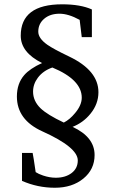

<svg xmlns="http://www.w3.org/2000/svg" viewBox="-20 -738 540 899"><path d="M440.9 -306.2Q440.9 -251 403.3 -205.1Q369.6 -163.6 319.8 -144Q422.9 -96.2 422.9 -12.2Q422.9 55.2 370.4 98.1Q317.9 141.1 236.8 141.1Q156.2 141.1 83 108.9V-22H132.8L138.2 8.8L147 67.9Q160.2 76.7 182.1 84Q212.9 94.2 241.2 94.2Q286.1 94.2 315.2 72.3Q344.2 50.3 344.2 13.2Q344.2 -48.3 178.2 -123Q59.1 -176.8 59.1 -286.1Q59.1 -347.2 93.8 -386.7Q119.6 -416.5 176.8 -442.9Q77.1 -492.7 77.1 -570.8Q77.1 -717.8 271 -717.8Q356.9 -717.8 410.2 -693.8V-564H362.8L353 -645Q300.3 -673.8 258.8 -673.8Q214.4 -673.8 186.8 -650.1Q159.2 -626.5 159.2 -589.8Q159.2 -558.6 201.2 -528.8Q228.5 -509.3 304.2 -473.1Q440.9 -407.7 440.9 -306.2ZM362.8 -280.8Q362.8 -364.7 225.1 -421.9Q181.6 -406.7 157.2 -374Q134.8 -344.2 134.8 -309.1Q134.8 -265.1 169.9 -231Q202.1 -200.2 278.8 -164.1Q306.6 -178.2 331.5 -208.5Q362.8 -245.6 362.8 -280.8Z"/></svg>

Font: Ezra SIL
Style: Regular
Weight: 400
Designer: Development by SIL's NRSI team. OpenType tables by Ralph Hancock ( hancock@dircon.co.uk )
Foundry: SIL International, Version 2.51: 2007
Version: Version 2.51, 2007